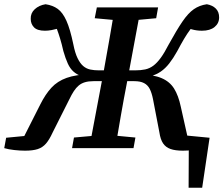

<svg xmlns="http://www.w3.org/2000/svg" viewBox="-48 -699 1054 906"><path d="M795 0V-63L941 -49L906 187H842L843 -34L882 0ZM70 12Q47 12 19.5 9Q-8 6 -28 0L-19 -49L117 -62L55 -34L142 -206Q166 -254 194.5 -285Q223 -316 266.5 -331.5Q310 -347 377 -349L383 -331Q356 -333 335.5 -340Q315 -347 299 -361Q283 -375 272 -399Q261 -423 251 -458Q243 -493 235.5 -517.5Q228 -542 220.5 -562Q213 -582 203 -602L249 -571Q240 -568 225.5 -564Q211 -560 195 -557Q179 -554 164 -554Q128 -554 112.5 -570Q97 -586 97 -610Q96 -637 116 -655.5Q136 -674 167 -679Q201 -674 224.5 -657Q248 -640 265.5 -601Q283 -562 298 -490Q306 -449 318 -424.5Q330 -400 344.5 -387.5Q359 -375 377.5 -371Q396 -367 419 -367H495L491 -316H393Q370 -316 353 -311Q336 -306 323.5 -295.5Q311 -285 300.5 -269Q290 -253 279 -230L200 -73Q185 -40 169 -21.5Q153 -3 130 4.5Q107 12 70 12ZM292 0 301 -50 436 -62H464L591 -50L582 0ZM373 0 440 -355Q454 -432 467.5 -509.5Q481 -587 494 -664H617L551 -309Q536 -232 522.5 -154.5Q509 -77 496 0ZM530 -601 399 -613 409 -664H698L689 -613L558 -601ZM815 12Q779 12 756.5 4Q734 -4 721.5 -22.5Q709 -41 704 -75L674 -231Q668 -261 658.5 -279.5Q649 -298 631.5 -307Q614 -316 586 -316H498L503 -367H589Q617 -367 637.5 -371.5Q658 -376 675.5 -389Q693 -402 710.5 -426Q728 -450 748 -489Q786 -558 813 -597.5Q840 -637 866.5 -655.5Q893 -674 928 -679Q955 -674 970.5 -658.5Q986 -643 986 -617Q986 -589 964.5 -571.5Q943 -554 905 -554Q881 -554 859 -560Q837 -566 824 -571L884 -600Q865 -580 850 -560Q835 -540 820.5 -515.5Q806 -491 788 -457Q769 -423 750.5 -399.5Q732 -376 711 -361.5Q690 -347 663.5 -339.5Q637 -332 604 -330L608 -349Q675 -347 714 -330.5Q753 -314 773.5 -281Q794 -248 805 -196L841 -35L783 -62L919 -49L908 0Q888 6 862.5 9Q837 12 815 12Z"/></svg>

Font: Source Serif 4 18pt SemiBold
Style: Italic
Weight: 600
Italic angle: -12°
Designer: Frank Grießhammer
Foundry: Adobe Systems Incorporated
Version: Version 4.004;hotconv 1.0.116;makeotfexe 2.5.65601